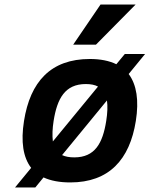

<svg xmlns="http://www.w3.org/2000/svg" viewBox="-20 -786 657 843"><path d="M576.4 -255C590.6 -345 580.2 -413.7 545 -461L617 -549H528L490.8 -504C459.3 -519.3 420.5 -527 374.5 -527C202.6 -527 112.6 -426.9 85.4 -255C70.9 -163.7 81.4 -95 116.8 -49L46.1 37H135.1L171.1 -7C202.8 7.7 242 15 288.6 15C458.7 15 549.5 -85.2 576.4 -255ZM357 -417C379 -417 396.8 -413.3 410.3 -406L212.1 -165C209 -191.7 210.1 -221.7 215.4 -255C231 -353.5 265.3 -417 357 -417ZM306 -95C284.7 -95 266.9 -98.3 252.6 -105L449.6 -345C453.1 -320.3 452 -290.3 446.4 -255C430.9 -157 396.9 -95 306 -95ZM401.4 -590 575.3 -766H421.3L301.4 -590Z"/></svg>

Font: Fog Sans
Style: It
Weight: 700
Foundry: Intel Corporation
Version: Version 1.00